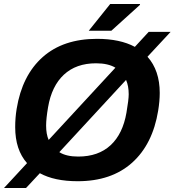

<svg xmlns="http://www.w3.org/2000/svg" viewBox="-25 -892 871 958"><path d="M418 -738.8 524.9 -872.1H672.9L673.8 -868.2L530.8 -738.8ZM-4.9 45.9 109.9 -78.1Q50.8 -144.5 50.8 -257.8Q50.8 -304.7 58.1 -349.1Q85.4 -516.1 188 -607.2Q290.5 -698.2 459 -698.2Q573.7 -698.2 647.9 -658.2L716.8 -732.9H826.2L710.9 -608.9Q772 -540.5 772 -428.2Q772 -387.7 764.2 -339.8Q736.8 -171.9 633.8 -79.8Q530.8 12.2 362.8 12.2Q246.6 12.2 173.8 -27.8L105 45.9ZM205.1 -265.1Q205.1 -222.7 217.8 -193.8L550.8 -554.2Q514.6 -576.2 454.1 -576.2Q355 -576.2 293.9 -519.5Q232.9 -462.9 214.8 -356.9Q205.1 -300.3 205.1 -265.1ZM365.2 -110.8Q465.8 -110.8 526.9 -167.5Q587.9 -224.1 606 -330.1Q617.2 -395 617.2 -421.9Q617.2 -462.9 604 -493.2L271 -132.8Q305.7 -110.8 365.2 -110.8Z"/></svg>

Font: Archivo
Style: Bold Italic
Weight: 700
Italic angle: -10°
Designer: Hector Gatti
Foundry: Omnibus-Type
Version: Version 2.001